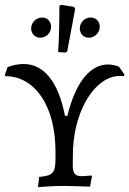

<svg xmlns="http://www.w3.org/2000/svg" viewBox="-30 -764 531 789"><path d="M246 -552 279 -728 274 -736 222 -744 214 -740C214 -677 213 -614 209 -550L238 -548ZM135 -609C161 -609 180 -630 180 -654C180 -673 168 -692 143 -692C118 -692 98 -671 98 -647C98 -629 111 -609 135 -609ZM335 -609C360 -609 380 -630 380 -654C380 -673 367 -692 343 -692C317 -692 298 -671 298 -647C298 -629 310 -609 335 -609ZM459 -490C443 -496 428 -499 413 -499C339 -499 279 -422 247 -288H237C210 -427 151 -501 67 -501C46 -501 24 -497 1 -488L-10 -456L-8 -451C115 -451 198 -326 198 -142V-114C198 -54 188 -42 131 -37L126 5C153 3 192 0 229 0C254 0 305 2 340 3L348 -39L346 -43C336 -42 317 -40 306 -40C277 -40 268 -52 269 -92L270 -153C279 -321 365 -452 463 -452C468 -452 474 -452 479 -451L481 -458Z"/></svg>

Font: Alegreya SC
Style: Regular
Weight: 400
Designer: Juan Pablo del Peral
Foundry: Huerta Tipografica
Version: Version 2.007;PS 002.007;hotconv 1.0.88;makeotf.lib2.5.64775